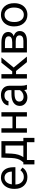

<svg xmlns="http://www.w3.org/2000/svg" viewBox="1602 -2180 733 3976"><g transform="rotate(-90 1968.0 -191.5)"><path d="M287.6 9.8Q180.2 9.8 112.8 -60.8Q45.4 -131.3 45.4 -249.5V-266.1Q45.4 -344.7 75.4 -406.5Q105.5 -468.3 159.4 -503.2Q213.4 -538.1 276.4 -538.1Q379.4 -538.1 436.5 -470.2Q493.7 -402.3 493.7 -275.9V-238.3H135.7Q137.7 -160.2 181.4 -112.1Q225.1 -64 292.5 -64Q340.3 -64 373.5 -83.5Q406.7 -103 431.6 -135.3L486.8 -92.3Q420.4 9.8 287.6 9.8ZM276.4 -463.9Q221.7 -463.9 184.6 -424.1Q147.5 -384.3 138.7 -312.5H403.3V-319.3Q399.4 -388.2 366.2 -426Q333 -463.9 276.4 -463.9Z M593.8 -73.7 625 -112.3Q677.7 -180.7 685.1 -317.4L693.4 -528.3H1033.7V-73.7H1101.6V155.3H1011.2V0H642.6V155.3H552.2L552.7 -73.7ZM700.7 -73.7H943.4V-444.8H780.8L775.4 -318.8Q767.1 -161.1 700.7 -73.7Z M1633.3 0H1543V-225.6H1300.3V0H1209.5V-528.3H1300.3V-299.3H1543V-528.3H1633.3Z M2104.5 0Q2096.7 -15.6 2091.8 -55.7Q2028.8 9.8 1941.4 9.8Q1863.3 9.8 1813.2 -34.4Q1763.2 -78.6 1763.2 -146.5Q1763.2 -229 1825.9 -274.7Q1888.7 -320.3 2002.4 -320.3H2090.3V-361.8Q2090.3 -409.2 2062 -437.3Q2033.7 -465.3 1978.5 -465.3Q1930.2 -465.3 1897.5 -440.9Q1864.7 -416.5 1864.7 -381.8H1773.9Q1773.9 -421.4 1802 -458.3Q1830.1 -495.1 1878.2 -516.6Q1926.3 -538.1 1983.9 -538.1Q2075.2 -538.1 2127 -492.4Q2178.7 -446.8 2180.7 -366.7V-123.5Q2180.7 -50.8 2199.2 -7.8V0ZM1954.6 -68.8Q1997.1 -68.8 2035.2 -90.8Q2073.2 -112.8 2090.3 -147.9V-256.3H2019.5Q1853.5 -256.3 1853.5 -159.2Q1853.5 -116.7 1881.8 -92.8Q1910.2 -68.8 1954.6 -68.8Z M2486.8 -225.1H2420.9V0H2330.1V-528.3H2420.9V-304.7H2480L2657.7 -528.3H2767.1L2558.1 -274.4L2784.7 0H2669.9Z M2870.6 0V-528.3H3076.7Q3182.1 -528.3 3238.5 -491.5Q3294.9 -454.6 3294.9 -383.3Q3294.9 -346.7 3272.9 -317.1Q3251 -287.6 3208 -272Q3255.9 -260.7 3284.9 -228Q3314 -195.3 3314 -149.9Q3314 -77.1 3260.5 -38.6Q3207 0 3109.4 0ZM2960.9 -231.9V-72.8H3110.4Q3167 -72.8 3195.1 -93.8Q3223.1 -114.7 3223.1 -152.8Q3223.1 -231.9 3106.9 -231.9ZM2960.9 -304.2H3077.6Q3204.6 -304.2 3204.6 -378.4Q3204.6 -452.6 3084.5 -455.1H2960.9Z M3409.7 -269Q3409.7 -346.7 3440.2 -408.7Q3470.7 -470.7 3525.1 -504.4Q3579.6 -538.1 3649.4 -538.1Q3757.3 -538.1 3824 -463.4Q3890.6 -388.7 3890.6 -264.6V-258.3Q3890.6 -181.2 3861.1 -119.9Q3831.5 -58.6 3776.6 -24.4Q3721.7 9.8 3650.4 9.8Q3543 9.8 3476.3 -64.9Q3409.7 -139.6 3409.7 -262.7ZM3500.5 -258.3Q3500.5 -170.4 3541.3 -117.2Q3582 -64 3650.4 -64Q3719.2 -64 3759.8 -117.9Q3800.3 -171.9 3800.3 -269Q3800.3 -356 3759 -409.9Q3717.8 -463.9 3649.4 -463.9Q3582.5 -463.9 3541.5 -410.6Q3500.5 -357.4 3500.5 -258.3Z"/></g></svg>

Font: SteelSelectRoboto
Style: Roboto-Regular
Weight: 400
Designer: Google
Version: Version 2.137; 2017